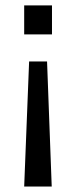

<svg xmlns="http://www.w3.org/2000/svg" viewBox="-20 -532 279 705"><path d="M68.8 -512.2H170.9V-405.8H68.8ZM86.9 -306.2H152.8L169.9 152.8H68.8Z"/></svg>

Font: D-DIN Exp
Style: Regular
Weight: 400
Width: 7
Designer: Charles Nix
Foundry: Datto Inc.
Version: Version 1.00